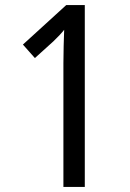

<svg xmlns="http://www.w3.org/2000/svg" viewBox="-20 -785 512 754"><path d="M313 -51H229V-537Q229 -572 230 -605Q231 -638 232 -668Q219 -651 190 -623L117 -557L70 -610L240 -765H313Z"/></svg>

Font: Noto Sans Tamil UI Condensed
Style: Regular
Weight: 400
Width: 3
Designer: Jelle Bosma - Monotype Design Team
Foundry: Monotype Imaging Inc.
Version: Version 2.004